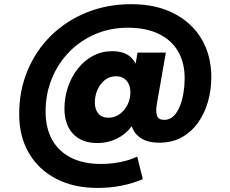

<svg xmlns="http://www.w3.org/2000/svg" viewBox="-20 -688 1120 933"><path d="M615.8 -151.3 619 -182.2 640.9 -112.5Q617.1 -56.8 566.6 -24.9Q516 7 452.4 7Q377.6 7 335.4 -37.4Q293.2 -81.7 293.2 -159.1Q293.2 -214 310.1 -264.5Q327.1 -314.9 358 -354.1Q388.8 -393.3 431.4 -416.3Q474 -439.3 525.3 -439.3Q580.6 -439.3 611.7 -413.3Q642.8 -387.4 650.5 -341.3L629.5 -324.2L648.4 -432.4H786L741.8 -180.7Q736.3 -147.1 742.8 -126.3Q749.3 -105.5 778.3 -105.5Q804.1 -105.5 822.9 -123.4Q841.7 -141.4 853.8 -171.3Q865.9 -201.2 871.6 -236.9Q877.3 -272.6 877.3 -307.6Q877.3 -384.1 844.8 -439.2Q812.3 -494.3 750.5 -523.8Q688.6 -553.3 601.5 -553.3Q515.2 -553.3 442.3 -521.8Q369.4 -490.4 315.5 -434.8Q261.5 -379.1 231.5 -305.1Q201.6 -231.1 201.6 -145.9Q201.6 -65.7 233.4 -8.8Q265.3 48.2 325.5 78.4Q385.7 108.7 470.3 108.7Q518.7 108.7 564 99.7Q609.4 90.6 646.8 73.2L674 182.5Q624.9 203.5 569.4 214.4Q513.9 225.2 454.1 225.2Q338.8 225.2 253.4 181Q167.9 136.8 120.5 56Q73.2 -24.8 73.2 -133.2Q73.2 -248 114.1 -345.7Q155 -443.4 228.7 -515.5Q302.4 -587.6 401.7 -627.6Q500.9 -667.7 618.1 -667.7Q737.8 -667.7 825.1 -622.8Q912.4 -577.9 959.6 -498.2Q1006.8 -418.4 1006.8 -313.1Q1006.8 -250.9 990.5 -193.6Q974.1 -136.3 942 -91.4Q909.8 -46.4 862.8 -20.5Q815.8 5.4 753.9 5.4Q677.3 5.4 641.1 -37Q604.9 -79.5 615.8 -151.3ZM543.2 -317.4Q513 -317.4 490 -299.4Q467 -281.4 454 -252.3Q440.9 -223.2 440.9 -189.3Q440.9 -157 457.6 -136.4Q474.4 -115.9 507.5 -115.9Q536.2 -115.9 560.2 -132.7Q584.2 -149.5 598.9 -177.6Q613.6 -205.7 613.6 -239.6Q613.6 -262.6 605.3 -280Q596.9 -297.4 581.5 -307.4Q566.2 -317.4 543.2 -317.4Z"/></svg>

Font: Poppins Variable
Style: Regular
Weight: 100
Designer: Jonny Pinhorn
Foundry: Indian Type Foundry
Version: Version 6.000